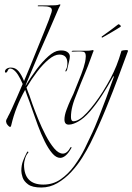

<svg xmlns="http://www.w3.org/2000/svg" viewBox="-20 -551 590 855"><path d="M248 152Q230 152 212.5 131.5Q195 111 179 78.5Q163 46 149 8.5Q135 -29 123 -64.5Q111 -100 101 -125L92 -151Q49 -75 30 7Q29 14 25 14Q21 14 15.5 7.5Q10 1 9 -2Q7 -8 7 -10Q7 -17 10.5 -22Q14 -27 15 -31Q22 -43 33 -67.5Q44 -92 57 -121.5Q70 -151 81 -177Q72 -199 60 -218Q48 -237 34 -244Q28 -246 26 -246Q20 -246 17.5 -242Q15 -238 13 -234Q12 -232 11 -230Q10 -228 6 -228Q2 -226 2 -234Q4 -245 19 -249Q21 -250 24 -250Q27 -250 29 -250Q49 -250 62.5 -234Q76 -218 87 -190Q101 -222 114 -254.5Q127 -287 140 -319Q161 -370 177 -410Q193 -450 198 -463Q201 -471 203.5 -479.5Q206 -488 209 -495Q211 -501 211 -504Q211 -515 203.5 -518Q196 -521 190 -522Q180 -523 171 -523Q162 -523 151 -523Q147 -523 148 -525Q149 -527 152 -527H195Q212 -527 225 -527.5Q238 -528 244 -531Q252 -533 247 -525Q244 -520 241.5 -514.5Q239 -509 237 -504Q218 -460 196 -409Q174 -358 151 -307L102 -191L94 -171Q94 -170 94.5 -170Q95 -170 95 -170Q117 -208 143 -242.5Q169 -277 195.5 -300.5Q222 -324 244 -326Q267 -328 279 -320Q291 -312 291 -300Q291 -292 287.5 -277Q284 -262 281 -250Q280 -247 279.5 -243.5Q279 -240 277 -237Q276 -233 273 -233Q270 -233 271 -235Q276 -245 278 -251.5Q280 -258 280 -270Q280 -308 244 -308Q223 -308 197 -286.5Q171 -265 145.5 -231.5Q120 -198 98 -161Q101 -153 104 -144Q107 -135 111 -126Q114 -116 124.5 -87Q135 -58 150 -21Q165 16 183.5 51.5Q202 87 221.5 110Q241 133 260 133Q279 133 294 105Q295 103 297.5 104.5Q300 106 298 108Q285 131 272.5 141.5Q260 152 248 152Z M164 284Q124 284 105 270Q86 256 80.5 238.5Q75 221 75 210Q75 185 82.5 165.5Q90 146 99 129Q102 122 105 124.5Q108 127 105 130Q97 138 92 154.5Q87 171 87 182Q87 271 173 271Q216 271 250 247.5Q284 224 311 187Q338 150 357.5 110.5Q377 71 391 40Q401 19 417.5 -22.5Q434 -64 452.5 -113.5Q471 -163 486 -206Q487 -208 486.5 -211Q486 -214 484 -210Q461 -168 434.5 -127Q408 -86 380.5 -54.5Q353 -23 327 -9Q320 -5 308.5 -0.5Q297 4 286 4Q267 4 267 -19Q267 -37 276 -61.5Q285 -86 294.5 -106.5Q304 -127 307 -133Q330 -189 342 -220.5Q354 -252 359 -275Q360 -281 361 -287.5Q362 -294 362 -300Q362 -317 353 -320Q349 -321 344 -321.5Q339 -322 332 -322Q324 -322 315.5 -321.5Q307 -321 301 -321Q298 -321 299.5 -323Q301 -325 305 -325H363Q371 -325 377 -325.5Q383 -326 388 -327L392 -328H393Q400 -328 394 -318L383 -288Q373 -259 356.5 -220Q340 -181 325 -142Q309 -104 302.5 -78.5Q296 -53 296 -30Q296 -11 307 -11Q332 -11 367.5 -49.5Q403 -88 438 -143Q459 -177 473 -203.5Q487 -230 498.5 -258.5Q510 -287 521 -325Q524 -326 530 -327Q536 -328 541 -328Q551 -328 550 -324L511 -219Q484 -146 451 -65.5Q418 15 383 86Q368 116 346.5 150.5Q325 185 297 215Q269 245 235.5 264.5Q202 284 164 284ZM438 -385Q434 -382 433 -385Q432 -388 434 -389Q453 -402 471.5 -416Q490 -430 507 -443Q510 -443 514 -440Q518 -437 518 -434Q518 -433 517.5 -432.5Q517 -432 517 -432Q499 -420 475.5 -406.5Q452 -393 438 -385Z"/></svg>

Font: Explora
Style: Regular
Weight: 400
Designer: Robert E. Leuschke
Foundry: Robert E. Leuschke
Version: Version 1.010